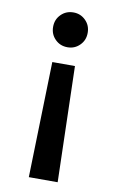

<svg xmlns="http://www.w3.org/2000/svg" viewBox="-82 -613 484 793"><g transform="rotate(10 160.5 -216.0)"><path d="M161 -567C161 -567 161 -567 161 -567C140 -567 123 -560 109 -546C95 -532 88 -515 88 -494C88 -494 88 -494 88 -494C88 -473 95 -456 109 -442C123 -428 140 -421 161 -421C161 -421 161 -421 161 -421C181 -421 198 -428 212 -442C226 -456 233 -473 233 -494C233 -494 233 -494 233 -494C233 -515 226 -532 212 -546C198 -560 181 -567 161 -567ZM97 135C97 135 218 135 218 135C218 135 205 -350 205 -350C205 -350 110 -350 110 -350C110 -350 97 135 97 135Z"/></g></svg>

Font: Girnar Poppins
Style: Medium
Weight: 500
Designer: Ninad Kale (Devanagari), Jonny Pinhorn (Latin)
Foundry: Indian Type Foundry
Version: ""